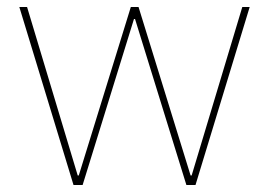

<svg xmlns="http://www.w3.org/2000/svg" viewBox="-20 -526 765 546"><path d="M189 0 35 -506H57L201 -27H204L352 -506H374L522 -27H525L669 -506H690L536 0H510L364 -472H361L215 0Z"/></svg>

Font: IBM Plex Sans Thin
Style: Regular
Weight: 100
Designer: Mike Abbink, Paul van der Laan, Pieter van Rosmalen
Foundry: Bold Monday
Version: Version 3.0